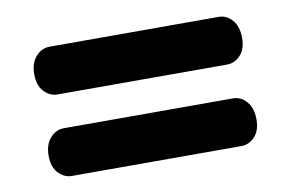

<svg xmlns="http://www.w3.org/2000/svg" viewBox="-46 -576 702 464"><g transform="rotate(-10 305.0 -343.5)"><path d="M50 -442Q50 -469.5 64.2 -485.5Q78.5 -501.5 98 -501.5H513Q532.5 -501.5 546.2 -485.5Q560 -469.5 560 -442Q560 -414.5 546 -399.5Q532 -384.5 513 -384.5H97Q78.5 -384.5 64.2 -399.5Q50 -414.5 50 -442ZM50 -242Q50 -269.5 64.2 -285.5Q78.5 -301.5 98 -301.5H513Q532.5 -301.5 546.2 -285.5Q560 -269.5 560 -242Q560 -214.5 546 -199.5Q532 -184.5 513 -184.5H97Q78.5 -184.5 64.2 -199.5Q50 -214.5 50 -242Z"/></g></svg>

Font: Fraunces SuperSoft 9pt
Style: Regular
Weight: 900
Version: Version 1.000;[b76b70a41]